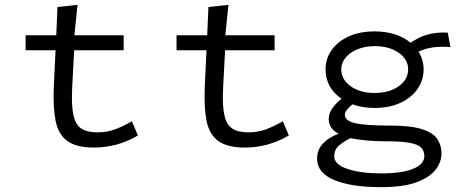

<svg xmlns="http://www.w3.org/2000/svg" viewBox="-20 -603 1915 795"><path d="M369 8Q296 8 258.5 -19.5Q221 -47 210 -103.5Q199 -160 203 -248L210 -395H86V-457H213L218 -574L301 -583L288 -457H492V-395H287L279 -243Q275 -167 284 -126.5Q293 -86 317 -70.5Q341 -55 383 -55Q424 -55 458 -68Q492 -81 526 -101L551 -42Q466 8 369 8Z M994 8Q921 8 883.5 -19.5Q846 -47 835 -103.5Q824 -160 828 -248L835 -395H711V-457H838L843 -574L926 -583L913 -457H1117V-395H912L904 -243Q900 -167 909 -126.5Q918 -86 942 -70.5Q966 -55 1008 -55Q1049 -55 1083 -68Q1117 -81 1151 -101L1176 -42Q1091 8 994 8Z M1531 -156Q1481 -156 1439 -171Q1424 -158 1416 -148Q1408 -138 1408 -127Q1408 -103 1451 -93Q1494 -83 1595 -83Q1682 -83 1728 -68Q1774 -53 1791 -27Q1808 -1 1808 32Q1808 69 1783 100.5Q1758 132 1703.5 152Q1649 172 1557 172Q1435 172 1364 142.5Q1293 113 1293 54Q1293 16 1318.5 -10Q1344 -36 1382 -49Q1341 -71 1341 -110Q1341 -132 1355 -153Q1369 -174 1394 -194Q1328 -240 1328 -316Q1328 -360 1353 -395.5Q1378 -431 1423.5 -452Q1469 -473 1531 -473Q1578 -473 1616 -460.5Q1654 -448 1680 -426Q1713 -449 1749 -459.5Q1785 -470 1834 -468L1845 -408Q1808 -411 1775 -407Q1742 -403 1713 -389Q1734 -355 1734 -316Q1734 -271 1709 -235Q1684 -199 1638.5 -177.5Q1593 -156 1531 -156ZM1531 -218Q1592 -218 1631 -246Q1670 -274 1670 -316Q1670 -357 1631 -384.5Q1592 -412 1531 -412Q1493 -412 1461.5 -399.5Q1430 -387 1411.5 -365Q1393 -343 1393 -316Q1393 -274 1432 -246Q1471 -218 1531 -218ZM1364 45Q1364 78 1419 96.5Q1474 115 1559 115Q1644 115 1690.5 96Q1737 77 1737 43Q1737 21 1723 7.5Q1709 -6 1674 -12Q1639 -18 1576 -18Q1533 -18 1496.5 -21.5Q1460 -25 1431 -31Q1401 -16 1382.5 0.5Q1364 17 1364 45Z"/></svg>

Font: Inconsolata Expanded Thin
Style: Regular
Weight: 100
Width: 7
Monospace: yes
Designer: Raph Levien, Cyreal, Brenton Simpson
Foundry: Raph Levien, Cyreal, Google
Version: Version 3.100; ttfautohint (v1.8.4.7-5d5b)